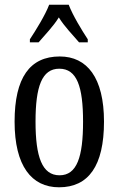

<svg xmlns="http://www.w3.org/2000/svg" viewBox="-20 -786 504 816"><path d="M107 -619V-606H144C172 -639 206 -673 230 -712C254 -673 288 -639 316 -606H353V-619C328 -657 289 -721 272 -766H189C172 -721 132 -657 107 -619ZM231 10C356 10 422 -81 422 -269C422 -456 350 -546 234 -546C107 -546 42 -456 42 -269C42 -81 114 10 231 10ZM233 -41C159 -41 131 -119 131 -269C131 -418 158 -494 232 -494C307 -494 333 -418 333 -269C333 -119 307 -41 233 -41Z"/></svg>

Font: Noto Serif Lao ExtCond
Style: Regular
Weight: 400
Width: 2
Designer: Monotype Design Team
Foundry: Monotype Imaging Inc.
Version: Version 2.004